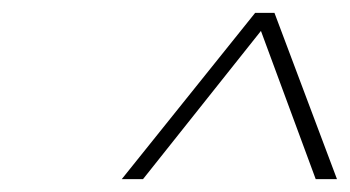

<svg xmlns="http://www.w3.org/2000/svg" viewBox="-20 -672 544 298"><path d="M470 -394H503L406 -652H376L169 -394H202L385 -624Z"/></svg>

Font: LT Wave Text Thin Italic
Style: Regular
Weight: 100
Designer: Daniel Lyons
Version: Version 2.5 (Glyphs App)